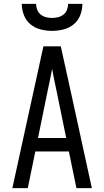

<svg xmlns="http://www.w3.org/2000/svg" viewBox="-20 -975 540 995"><path d="M44 0 205 -735H295L349 -490L456 0H376L337 -190H163L124 0ZM323 -260 276 -490Q269 -522 262.5 -554Q256 -586 250 -618Q244 -586 237.5 -554Q231 -522 224 -490L177 -260ZM250 -815Q220 -815 190.5 -822.5Q161 -830 138 -849Q115 -868 104 -896.5Q93 -925 93 -955H167Q167 -939 173 -924Q179 -909 191 -899.5Q203 -890 218.5 -886Q234 -882 250 -882Q266 -882 281.5 -886Q297 -890 309 -899.5Q321 -909 327 -924Q333 -939 333 -955H407Q407 -925 396 -896.5Q385 -868 362 -849Q339 -830 309.5 -822.5Q280 -815 250 -815Z"/></svg>

Font: Iosevka Algr
Style: Regular
Weight: 400
Monospace: yes
Designer: Belleve Invis
Foundry: Belleve Invis
Version: Version 26.0.2; ttfautohint (v1.8.3)